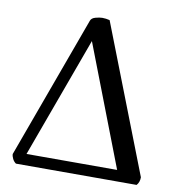

<svg xmlns="http://www.w3.org/2000/svg" viewBox="-76 -724 734 793"><g transform="rotate(10 291.5 -327.5)"><path d="M43 0Q34 -6 28.5 -17Q23 -28 23 -37L241 -634Q245 -646 262 -650.5Q279 -655 290 -655Q305 -655 321 -651L561 -34Q561 -13 549 0ZM79 -47H459L264 -553Z"/></g></svg>

Font: Petrona Medium
Style: Regular
Weight: 500
Designer: Ringo R. Seeber
Foundry: Ringo R. Seeber
Version: Version 2.001; ttfautohint (v1.8.3)